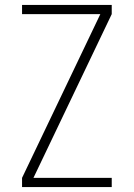

<svg xmlns="http://www.w3.org/2000/svg" viewBox="-20 -755 540 775"><path d="M69 0V-37L385 -698H69V-735H431V-698L115 -37H431V0Z"/></svg>

Font: Zed Sans Extralight
Style: Regular
Weight: 200
Designer: Belleve Invis
Foundry: Belleve Invis
Version: Version 1.0.0; ttfautohint (v1.8.4)